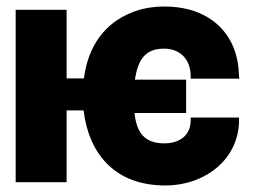

<svg xmlns="http://www.w3.org/2000/svg" viewBox="-20 -558 774 588"><path d="M28 0H184V-220H236C252 -86 333 10 486 10C553 10 609 -14 646 -46C682 -77 712 -126 712 -190V-198H564V-190C564 -144 531 -119 483 -119C420 -119 398 -155 392 -212H550V-314H393C402 -369 420 -409 482 -409C533 -409 564 -375 564 -324V-317H713L712 -325C711 -357 706 -386 695 -413C664 -489 590 -538 485 -538C447 -538 413 -532 384 -520C301 -487 250 -418 237 -318H184V-528H28Z"/></svg>

Font: Asimov Pro
Style: Blk
Weight: 900
Designer: Google
Version: Version 2.000980; 2014